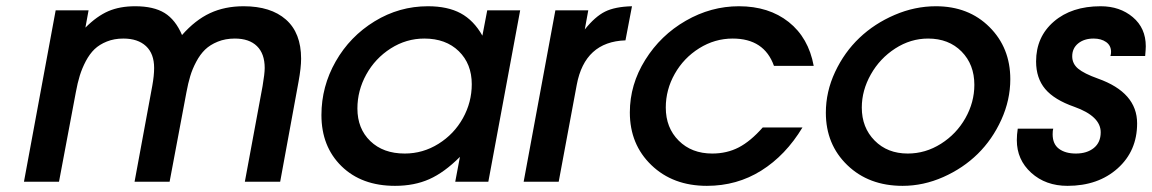

<svg xmlns="http://www.w3.org/2000/svg" viewBox="-20 -585 3708 618"><path d="M57.1 0 159.2 -551.8H265.1L254.9 -496.1Q292 -533.2 328.9 -549.1Q365.7 -564.9 415 -564.9Q474.6 -564.9 509.8 -543.2Q544.9 -521.5 565.9 -472.2Q608.4 -520.5 656 -542.7Q703.6 -564.9 764.2 -564.9Q851.6 -564.9 900.4 -522Q949.2 -479 949.2 -396Q949.2 -367.2 940.9 -321.8L881.8 0H768.1L825.2 -308.1Q832 -348.1 832 -366.2Q832 -412.1 807.1 -436.5Q782.2 -460.9 735.8 -460.9Q705.6 -460.9 680.9 -450.9Q656.2 -440.9 640.1 -425.3Q624 -409.7 611.6 -386.2Q599.1 -362.8 592.3 -339.8Q585.4 -316.9 580.1 -288.1L525.9 0H413.1L470.2 -309.1Q476.1 -341.8 476.1 -366.2Q476.1 -412.1 450 -436.5Q423.8 -460.9 377 -460.9Q347.7 -460.9 324 -451.4Q300.3 -441.9 284.4 -426.8Q268.6 -411.6 256.3 -388.4Q244.1 -365.2 236.8 -341.6Q229.5 -317.9 224.1 -288.1L169.9 0Z M1445.3 0 1460.4 -80.1Q1410.2 -29.8 1361.8 -8.3Q1313.5 13.2 1251.5 13.2Q1144 13.2 1079.3 -50Q1014.6 -113.3 1014.6 -214.8Q1014.6 -306.6 1060.5 -387.2Q1106.4 -467.8 1185.8 -516.4Q1265.1 -564.9 1357.4 -564.9Q1420.9 -564.9 1462.9 -542.2Q1504.9 -519.5 1532.7 -470.2L1548.3 -551.8H1654.3L1551.8 0ZM1130.4 -235.8Q1130.4 -170.9 1171.9 -130.9Q1213.4 -90.8 1282.7 -90.8Q1341.3 -90.8 1391.4 -122.1Q1441.4 -153.3 1470 -204.6Q1498.5 -255.9 1498.5 -314Q1498.5 -379.4 1456.8 -420.2Q1415 -460.9 1345.7 -460.9Q1287.6 -460.9 1237.5 -429Q1187.5 -397 1158.9 -345.2Q1130.4 -293.5 1130.4 -235.8Z M1665.5 0 1767.6 -551.8H1873.5L1862.3 -490.2Q1895.5 -531.7 1927.5 -547.6Q1959.5 -563.5 2014.2 -564.9L1993.2 -455.1Q1862.3 -450.7 1836.4 -312L1778.3 0Z M2435.1 -174.8H2563Q2508.8 -85 2430.4 -35.9Q2352.1 13.2 2255.4 13.2Q2146 13.2 2076.7 -53.5Q2007.3 -120.1 2007.3 -223.1Q2007.3 -313 2056.9 -392.3Q2106.4 -471.7 2187.5 -518.3Q2268.6 -564.9 2358.4 -564.9Q2454.6 -564.9 2518.6 -514.2Q2582.5 -463.4 2599.1 -373H2471.2Q2439.9 -460.9 2338.4 -460.9Q2280.8 -460.9 2230.7 -429.7Q2180.7 -398.4 2151.9 -347.4Q2123 -296.4 2123 -238.8Q2123 -173.8 2164.6 -132.3Q2206.1 -90.8 2272.5 -90.8Q2319.8 -90.8 2357.9 -110.6Q2396 -130.4 2435.1 -174.8Z M2638.2 -222.2Q2638.2 -290 2668 -353.5Q2697.8 -417 2746.3 -463.1Q2794.9 -509.3 2859.9 -537.1Q2924.8 -564.9 2992.2 -564.9Q3097.7 -564.9 3164.8 -498Q3231.9 -431.2 3231.9 -330.1Q3231.9 -263.2 3203.1 -199.7Q3174.3 -136.2 3127.2 -89.8Q3080.1 -43.5 3016.1 -15.1Q2952.1 13.2 2885.3 13.2Q2776.4 13.2 2707.3 -53.5Q2638.2 -120.1 2638.2 -222.2ZM2753.9 -238.8Q2753.9 -174.3 2795.2 -132.6Q2836.4 -90.8 2901.9 -90.8Q2959 -90.8 3008.8 -122.3Q3058.6 -153.8 3087.4 -204.8Q3116.2 -255.9 3116.2 -312Q3116.2 -377.4 3075 -419.2Q3033.7 -460.9 2967.3 -460.9Q2911.1 -460.9 2861.6 -429Q2812 -397 2783 -345.5Q2753.9 -293.9 2753.9 -238.8Z M3255.9 -170.9H3370.1Q3368.2 -165 3368.2 -152.8Q3368.2 -121.1 3388.7 -106Q3409.2 -90.8 3442.9 -90.8Q3478.5 -90.8 3500.7 -108.6Q3522.9 -126.5 3522.9 -159.2Q3522.9 -210.9 3438 -241.2Q3373.5 -263.7 3344.2 -298.6Q3314.9 -333.5 3314.9 -387.2Q3314.9 -466.3 3372.1 -515.6Q3429.2 -564.9 3522.9 -564.9Q3584.5 -564.9 3626.2 -529.8Q3668 -494.6 3668 -436Q3668 -427.2 3666 -404.8H3554.2Q3556.2 -410.6 3556.2 -418Q3556.2 -438.5 3540.3 -449.7Q3524.4 -460.9 3500 -460.9Q3469.7 -460.9 3450.4 -445.3Q3431.2 -429.7 3431.2 -403.8Q3431.2 -379.9 3450.2 -364Q3469.2 -348.1 3514.2 -332Q3640.1 -287.1 3640.1 -188Q3640.1 -99.1 3577.4 -43Q3514.6 13.2 3416 13.2Q3345.7 13.2 3299.3 -28.8Q3252.9 -70.8 3252.9 -133.8Q3252.9 -151.4 3255.9 -170.9Z"/></svg>

Font: Involve SemiBold Oblique
Style: Italic
Weight: 600
Italic angle: -10.5°
Designer: Stefan Peev
Foundry: Context Ltd.
Version: Version 1.001